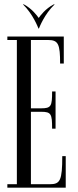

<svg xmlns="http://www.w3.org/2000/svg" viewBox="-20 -868 362 888"><path d="M90 -848H86C133 -802 155 -743 158 -736H160C163 -743 185 -802 233 -848H229C190 -828 166 -795 159 -785C152 -795 128 -828 90 -848ZM14 0H284V-146H268C268 -32 258 -16 210 -16H123V-351H170C217 -351 221 -341 221 -273H237V-445H221C221 -377 217 -367 170 -367H123V-683H203C250 -683 258 -663 258 -574H275V-699H14V-683H58V-16H14Z"/></svg>

Font: Emberly
Style: Regular
Weight: 400
Designer: Rajesh Rajput
Foundry: Rajesh Rajput
Version: Version 1.000